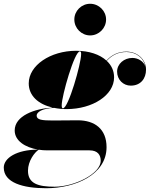

<svg xmlns="http://www.w3.org/2000/svg" viewBox="-105 -739 795 1019"><path d="M289.5 -635.5C289.5 -589 327.5 -551 373.5 -551C419.5 -551 458 -589 458 -635.5C458 -681.5 419.5 -719 373.5 -719C327.5 -719 289.5 -681.5 289.5 -635.5ZM249 -160C385.5 -160 500.5 -233 500.5 -328.5C500.5 -363 486.5 -393 461.5 -416C490.5 -448 524.5 -463 566.5 -463C619 -463 659 -429.5 666.5 -385.5C658 -414 627 -431.5 597.5 -431.5C553.5 -431.5 516.5 -400 516.5 -359C516.5 -316 549 -284.5 589 -284.5C641.5 -284.5 670 -322 670 -369.5C670 -422.5 625.5 -465 566.5 -465C524 -465 489 -449.5 460 -417.5C424 -450.5 367 -469.5 299 -469.5C162.5 -469.5 47.5 -392 47.5 -296.5C47.5 -231 98 -185.5 174.5 -168C79 -163 -27 -124.5 -27 -46.5C-27 8 28 43.5 97 55C-17.5 55.5 -85 100 -85 150.5C-85 230.5 16.5 260 140 260C294.5 260 460.5 188 460.5 42C460.5 -54 398 -100.5 308 -100.5C279.5 -100.5 212 -99.5 177 -99.5C117.5 -99.5 89.5 -103 89.5 -125.5C89.5 -143.5 118 -164 182.5 -166.5C203 -162 225.5 -160 249 -160ZM229 -164C223.5 -164 222.5 -171.5 222.5 -180.5C222.5 -229.5 290 -466.5 319 -466.5C325.5 -466.5 325.5 -459.5 325.5 -450.5C325.5 -401.5 258 -164 229 -164ZM43.5 167C43.5 115.5 78.5 69.5 100.5 55.5C115.5 58 131 59 146.5 59H370C415 59 429.5 85 429.5 114C429.5 184 288 252 185 252C96.5 252 43.5 235 43.5 167Z"/></svg>

Font: Bodoni* 96pt Fatface
Style: Italic
Weight: 900
Italic angle: -13°
Version: Version 2.3